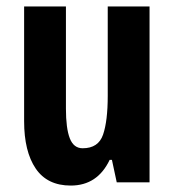

<svg xmlns="http://www.w3.org/2000/svg" viewBox="-20 -567 541 597"><path d="M445 -547V0H343L328 -70H321Q283 10 200 10Q127 10 91 -43Q55 -96 55 -190V-547H185V-229Q185 -168 197 -137Q209 -106 237 -106Q286 -106 300.5 -148.5Q315 -191 315 -269V-547Z"/></svg>

Font: Noto Sans ExtraCondensed
Style: Bold
Weight: 700
Width: 2
Designer: Monotype Design Team
Foundry: Monotype Imaging Inc.
Version: Version 2.013; ttfautohint (v1.8.4.7-5d5b)